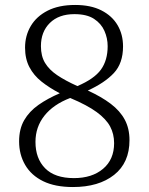

<svg xmlns="http://www.w3.org/2000/svg" viewBox="-20 -744 599 774"><path d="M274 10Q202 10 154 -13.5Q106 -37 81.5 -79Q57 -121 57 -174Q57 -224 77.5 -259.5Q98 -295 135 -321Q172 -347 221 -368Q179 -390 147.5 -415Q116 -440 98.5 -473.5Q81 -507 81 -552Q81 -600 104 -639Q127 -678 172 -701Q217 -724 283 -724Q346 -724 389 -702Q432 -680 454 -642.5Q476 -605 476 -557Q476 -489 439 -449.5Q402 -410 334 -379Q389 -354 426.5 -325.5Q464 -297 483 -261.5Q502 -226 502 -179Q502 -88 440 -39Q378 10 274 10ZM278 -26Q351 -26 395.5 -63.5Q440 -101 440 -167Q440 -204 424 -234Q408 -264 370 -292Q332 -320 263 -349Q195 -323 159 -277.5Q123 -232 123 -172Q123 -105 162 -65.5Q201 -26 278 -26ZM292 -397Q360 -426 387 -463.5Q414 -501 414 -558Q414 -590 401 -619.5Q388 -649 359 -668Q330 -687 280 -687Q217 -687 181 -651.5Q145 -616 145 -558Q145 -518 161.5 -490.5Q178 -463 210.5 -441Q243 -419 292 -397Z"/></svg>

Font: Noto Serif Kannada Light
Style: Regular
Weight: 300
Version: Version 2.003